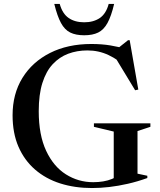

<svg xmlns="http://www.w3.org/2000/svg" viewBox="-20 -938 808 969"><path d="M674 -61.5 723.5 -51V-39.5Q673.5 -21.5 625.2 -10.5Q577 0.5 531.5 5.8Q486 11 444 11Q357.5 11 284.2 -12.2Q211 -35.5 157 -82.2Q103 -129 73.2 -197.5Q43.5 -266 43.5 -356.5Q43.5 -464 93.2 -544.8Q143 -625.5 232.5 -670.8Q322 -716 441 -716Q493.5 -716 537 -708.8Q580.5 -701.5 619 -690L562.5 -684.5L626 -735H634.5L678 -486L662 -482.5L547.5 -671.5L622.5 -595Q577.5 -636.5 528 -660Q478.5 -683.5 421 -683.5Q369 -683.5 324.2 -666.8Q279.5 -650 246 -614Q212.5 -578 194 -519.5Q175.5 -461 175.5 -377Q175.5 -257 212.8 -177.2Q250 -97.5 312.8 -58Q375.5 -18.5 450.5 -18.5Q476.5 -18.5 500.8 -22.5Q525 -26.5 545.5 -35Q566 -43.5 580.5 -55L554 -13.5V-274L454 -298V-315.5H739V-298L674 -276.5ZM405 -825.5Q452 -825.5 483.8 -847.2Q515.5 -869 528.5 -918H556Q541.5 -856.5 522.5 -822Q503.5 -787.5 475.5 -773.8Q447.5 -760 405 -760Q362.5 -760 334.5 -773.8Q306.5 -787.5 287.8 -822Q269 -856.5 254 -918H281.5Q295 -869 326.5 -847.2Q358 -825.5 405 -825.5Z"/></svg>

Font: Newsreader 60pt Medium
Style: Regular
Weight: 500
Designer: Hugues Gentile
Foundry: Production Type
Version: Version 1.003